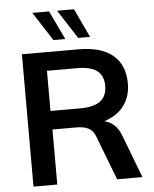

<svg xmlns="http://www.w3.org/2000/svg" viewBox="-61 -978 824 1029"><g transform="rotate(-5 351.0 -464.0)"><path d="M663 0H527L436 -237Q424 -270 399 -283Q374 -296 334 -296H205V0H77V-712H382Q503 -712 566 -659Q629 -606 629 -507Q629 -436 591.5 -386.5Q554 -337 485 -316Q548 -303 576 -228ZM364 -396Q437 -396 472 -423Q507 -450 507 -505Q507 -559 472.5 -585.5Q438 -612 364 -612H203V-396ZM252 -773 152 -928H242L316 -773ZM385 -773 285 -928H376L449 -773Z"/></g></svg>

Font: Muli-Bold
Style: Bold
Weight: 700
Version: Version 2.000